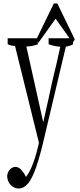

<svg xmlns="http://www.w3.org/2000/svg" viewBox="-20 -779 458 1099"><path d="M397.9 -560.1Q397.9 -538.1 397.9 -525.4Q377.4 -514.2 356.9 -512.2Q294.4 -251 235.4 0.5Q211.4 106 188.7 172.6Q166 239.3 142.1 269.5Q116.7 299.8 87.4 299.8Q69.8 299.8 54.4 290.5Q39.1 281.2 30 263.9Q21 246.6 21 225.6Q25.4 200.7 39.1 188.5Q52.7 176.3 68.4 176.3Q82 176.3 94.2 186Q106.4 195.8 121.6 219.7Q125.5 231 129.4 232.4Q131.3 234.4 133.8 226.6Q141.1 216.8 147 206.1Q164.6 173.3 177.5 133.5Q190.4 93.8 199.7 51.8Q201.2 49.8 202.6 38.6Q202.6 38.6 202.6 37.1Q136.2 -234.9 65.9 -516.1Q44.9 -516.1 23.9 -525.9Q23.9 -538.1 23.9 -560.1Q23.9 -560.1 196.3 -560.1Q196.3 -537.6 196.3 -524.9Q164.1 -513.7 130.9 -512.7Q179.7 -291 227.5 -79.1Q252.9 -189.9 278.8 -311Q302.2 -406.2 325.2 -511.2Q291 -513.7 258.3 -525.9Q258.3 -538.1 258.3 -560.1Q258.3 -560.1 397.9 -560.1ZM298.3 -671.9 200.2 -534.7 188 -553.2 288.1 -759.3H308.1L408.2 -553.2L396 -534.7Z"/></svg>

Font: Scarab Serif
Style: Light
Weight: 300
Designer: John Roberts
Foundry: Scarab
Version: 1.0